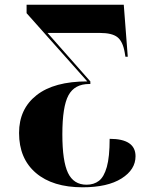

<svg xmlns="http://www.w3.org/2000/svg" viewBox="-20 -556 625 816"><path d="M331 240Q204 240 132.5 179Q61 118 61 9Q61 -93 135.5 -151.5Q210 -210 351 -210L93 -500V-536H506L523 -315H513L510 -333Q502 -380 479 -398Q456 -416 405 -416H182L364 -210V-199H359Q297 -199 271 -151Q245 -103 245 15Q245 129 269 179Q293 229 348 229Q379 229 400.5 212.5Q422 196 434 153.5Q446 111 446 34Q556 34 556 108Q556 165 496.5 202.5Q437 240 331 240Z"/></svg>

Font: Noto Serif Display SemiCondensed Black
Style: Regular
Weight: 900
Width: 4
Designer: Monotype Design Team
Foundry: Monotype Imaging Inc.
Version: Version 2.009